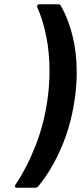

<svg xmlns="http://www.w3.org/2000/svg" viewBox="-20 -780 378 896"><path d="M264 -753Q298 -694 318 -615Q338 -536 338 -443Q338 -388 331 -335Q315 -206 268.5 -96.5Q222 13 159 89Q153 96 144 96H59Q52 96 50 92Q48 88 52 82Q106 2 147.5 -104.5Q189 -211 204 -334Q211 -390 211 -449Q211 -536 195.5 -612Q180 -688 154 -746Q153 -748 153 -751Q153 -755 156 -757.5Q159 -760 164 -760H251Q261 -760 264 -753Z"/></svg>

Font: Barlow SemiBold
Style: Italic
Weight: 600
Italic angle: -7°
Designer: Jeremy Tribby
Foundry: Tribby Type
Version: Version 1.408